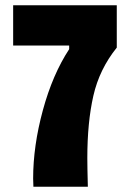

<svg xmlns="http://www.w3.org/2000/svg" viewBox="-20 -710 484 730"><path d="M106 -31Q106 -155 143 -291Q180 -427 243 -523V-537H30V-690H424V-529Q358 -447 335 -346Q312 -245 312 -109Q312 -74 314 0H107Z"/></svg>

Font: Decalotype Black
Style: Regular
Weight: 900
Designer: Alfredo Marco Pradil
Foundry: Alfredo Marco Pradil
Version: Version 1.0